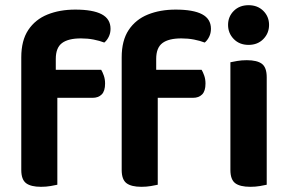

<svg xmlns="http://www.w3.org/2000/svg" viewBox="-20 -713 1112 740"><path d="M174 -336V-444H370Q375 -436 380 -422Q385 -408 385 -391Q385 -362 372 -349Q359 -336 337 -336ZM195 -486V-353H62V-492Q62 -557 89 -597.5Q116 -638 163 -657Q210 -676 270 -676Q338 -676 372 -658Q406 -640 406 -602Q406 -585 399 -571Q392 -557 382 -549Q364 -556 341 -560.5Q318 -565 292 -565Q243 -565 219 -547Q195 -529 195 -486ZM62 -384H201V-1Q192 1 175 4Q158 7 138 7Q99 7 80.5 -7Q62 -21 62 -58ZM561 -336V-444H757Q762 -436 767 -422Q772 -408 772 -391Q772 -362 759 -349Q746 -336 724 -336ZM582 -486V-353H449V-492Q449 -557 476 -597.5Q503 -638 550 -657Q597 -676 657 -676Q725 -676 759 -658Q793 -640 793 -602Q793 -585 786 -571Q779 -557 769 -549Q751 -556 728 -560.5Q705 -565 679 -565Q630 -565 606 -547Q582 -529 582 -486ZM449 -384H588V-1Q579 1 562 4Q545 7 525 7Q486 7 467.5 -7Q449 -21 449 -58ZM859 -617Q859 -649 881 -671Q903 -693 938 -693Q973 -693 995 -671Q1017 -649 1017 -617Q1017 -585 995 -562.5Q973 -540 938 -540Q903 -540 881 -562.5Q859 -585 859 -617ZM868 -264H1008V-1Q999 1 982 4Q965 7 945 7Q905 7 886.5 -7Q868 -21 868 -58ZM1008 -192H868V-473Q877 -475 894 -478Q911 -481 931 -481Q971 -481 989.5 -467Q1008 -453 1008 -415Z"/></svg>

Font: BalooTamma2Bold
Style: Bold
Weight: 700
Designer: Divya Kowshik, Shuchita Grover and Ek Type
Foundry: Ek Type
Version: Version 1.700